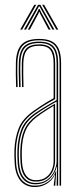

<svg xmlns="http://www.w3.org/2000/svg" viewBox="-20 -766 328 792"><path d="M225.8 0V-505Q225.8 -556 206.2 -577.9Q186.8 -599.8 142 -599.8Q94.8 -599.8 74.1 -578Q53.5 -556.2 51.8 -507.5Q51 -485 51.5 -458.8Q52 -432.5 52.8 -406.8H46.5Q45.8 -432.8 45.2 -459.4Q44.8 -486 45.5 -507.8Q47.2 -560 69.6 -582.8Q92 -605.5 142 -605.5Q174.2 -605.5 193.9 -595.2Q213.5 -585 222.8 -563Q232 -541 232 -505V0ZM126.8 -11.2Q157 -11.2 176.1 -26Q195.2 -40.8 204.4 -61.8Q213.5 -82.8 213.5 -101.2V-347Q195 -337.2 170.9 -322.6Q146.8 -308 127 -293.8Q89 -266.5 74.4 -231.8Q59.8 -197 57.8 -146.5Q57.2 -132.2 57.5 -123.4Q57.8 -114.5 58.8 -95Q61 -54.2 78.9 -32.8Q96.8 -11.2 126.8 -11.2ZM127.2 -17Q99.5 -17 83.2 -37.2Q67 -57.5 64.8 -95.2Q63.8 -112.5 63.5 -123.1Q63.2 -133.8 63.8 -146.2Q65.8 -198.5 80.6 -231.2Q95.5 -264 130.5 -289.5Q146.8 -301.5 167.6 -314.8Q188.5 -328 207.2 -338.2V-101Q207.2 -82.8 199.4 -63.2Q191.5 -43.8 174 -30.4Q156.5 -17 127.2 -17ZM127.8 -22.8Q154 -22.8 170.2 -34.9Q186.5 -47 193.9 -65.1Q201.2 -83.2 201.2 -100.8V-329.5Q186.2 -320.5 168.4 -309Q150.5 -297.5 133 -284.5Q99.2 -259 85.5 -227.4Q71.8 -195.8 70 -146.2Q69.5 -133 69.8 -124.1Q70 -115.2 71 -95.5Q73 -61.5 87.6 -42.1Q102.2 -22.8 127.8 -22.8ZM124.2 5.5Q85.5 5.5 64.2 -20.9Q43 -47.2 40.5 -93.8Q39.5 -111.5 39.2 -123.8Q39 -136 39.5 -147.8Q41.5 -196.5 56.8 -236Q72 -275.5 118 -308.2Q131.2 -317.5 145 -326.6Q158.8 -335.8 172.9 -344.5Q187 -353.2 201.2 -361V-505Q201.2 -542 188.1 -559.6Q175 -577.2 142 -577.2Q107.2 -577.2 92.4 -560.5Q77.5 -543.8 76.2 -506.8Q75.5 -485.5 75.9 -461.4Q76.2 -437.2 77 -406.8H71Q70.2 -435.8 69.9 -461.1Q69.5 -486.5 70 -506.8Q71.2 -546.5 87.4 -564.8Q103.5 -583 142 -583Q178.2 -583 192.9 -564.1Q207.5 -545.2 207.5 -505V-357.2Q184.5 -345 162.2 -331Q140 -317 120.5 -303Q77.2 -272 62.4 -234Q47.5 -196 45.5 -147.5Q45 -133 45.2 -123.8Q45.5 -114.5 46.5 -94.2Q49 -48.8 69.4 -24.5Q89.8 -0.2 125 -0.2Q155.2 -0.2 177.9 -16.4Q200.5 -32.5 210.5 -60.2H212L208.2 -7.2V0H201.8V-4.8L207.2 -44.8H205.8Q195 -21.5 172.8 -8Q150.5 5.5 124.2 5.5ZM213.8 0V-15L215.5 -78.8H214Q208 -50 184.6 -27.9Q161.2 -5.8 125.8 -5.8Q92.8 -5.8 73.9 -28.8Q55 -51.8 52.8 -94.5Q51.8 -112.2 51.5 -123.2Q51.2 -134.2 51.8 -147.2Q53.5 -194.5 67.5 -231.4Q81.5 -268.2 124 -298.8Q138.2 -308.8 154.2 -318.6Q170.2 -328.5 185.8 -337.5Q201.2 -346.5 213.5 -353V-505Q213.5 -550 197 -569.2Q180.5 -588.5 142 -588.5Q101.8 -588.5 83.5 -569.6Q65.2 -550.8 64 -507Q63.2 -484.5 63.8 -458.4Q64.2 -432.2 65 -406.8H58.8Q58 -432.8 57.5 -459.4Q57 -486 57.8 -507.2Q59.2 -553.5 78.6 -573.9Q98 -594.2 142 -594.2Q183.5 -594.2 201.6 -573.5Q219.8 -552.8 219.8 -505V0ZM63.5 -644 121.5 -746.2H129.5L71.5 -644ZM79.2 -644 137 -746.2H146.5L204.2 -644H196.2L148.8 -729L143.2 -739.5H140.5L134.8 -729L87.5 -644ZM95 -644 134.2 -716.2 140 -728.8H143.5L149.2 -716.2L188.8 -644H180.5L144.8 -711L143 -717H140.8L139 -711L103.2 -644ZM212.2 -644 154 -746.2H162L220.2 -644Z"/></svg>

Font: Big Shoulders Inline Display Thin ExtraLight
Style: Regular
Weight: 250
Version: Version 2.002